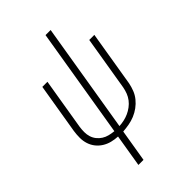

<svg xmlns="http://www.w3.org/2000/svg" viewBox="-273 -838 1146 1146"><g transform="rotate(-45 300.0 -265.0)"><path d="M188 205 222 -1Q196 -2 170.5 -8.5Q145 -15 123.5 -28.5Q102 -42 86.5 -61.5Q71 -81 63 -105.5Q55 -130 55 -157Q55 -184 59 -211L112 -530H155L101 -204Q98 -183 98 -162Q98 -141 104 -122Q110 -103 122.5 -87.5Q135 -72 151.5 -61.5Q168 -51 188 -46Q208 -41 229 -39L344 -735H387L272 -39Q292 -40 312.5 -44.5Q333 -49 352 -57.5Q371 -66 388.5 -79Q406 -92 419 -109Q432 -126 439.5 -145.5Q447 -165 451 -186L508 -530H551L493 -179Q488 -154 478.5 -129.5Q469 -105 452 -84Q435 -63 413 -47Q391 -31 366.5 -21Q342 -11 316.5 -6.5Q291 -2 265 0L231 205Z"/></g></svg>

Font: Iosevka Curly XLtEx
Style: Italic
Weight: 200
Width: 7
Italic angle: -9°
Monospace: yes
Designer: Belleve Invis
Foundry: Belleve Invis
Version: Version 11.1.0; ttfautohint (v1.8.3)